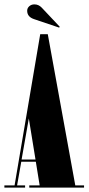

<svg xmlns="http://www.w3.org/2000/svg" viewBox="-30 -856 404 876"><path d="M-10 0V-10H36.5L153.5 -700H188L313.5 -10H353.5V0H103.5V-10H151L133.5 -118H67L48 -10H84.5V0ZM68.5 -128H132L101.5 -315.5ZM240 -730 124.5 -769Q94 -779.5 94 -807Q94 -819 103.5 -827.5Q113 -836 127 -836Q146 -836 160 -821.5L242.5 -734Z"/></svg>

Font: Imbue 100pt Black
Style: Regular
Weight: 900
Designer: Tyler Finck
Foundry: Etcetera Type Company
Version: Version 1.102; ttfautohint (v1.8.3)